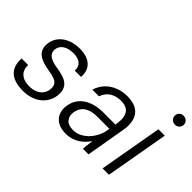

<svg xmlns="http://www.w3.org/2000/svg" viewBox="-104 -1106 1490 1490"><g transform="rotate(45 640.5 -361.0)"><path d="M210 12Q145 12 102.5 -8Q60 -28 41.5 -67Q23 -106 27 -159H99Q97 -127 109.5 -102Q122 -77 150 -62.5Q178 -48 221 -48Q258 -48 286.5 -60Q315 -72 332 -93.5Q349 -115 353 -142Q358 -176 347 -195.5Q336 -215 309 -225.5Q282 -236 240 -242Q201 -248 170 -259Q139 -270 119 -287Q99 -304 91 -329.5Q83 -355 88 -390Q95 -432 122 -464.5Q149 -497 193 -515Q237 -533 294 -533Q373 -533 416 -494.5Q459 -456 454 -384H385Q388 -425 362 -449Q336 -473 283 -473Q229 -473 197 -451.5Q165 -430 160 -395Q157 -372 166 -353.5Q175 -335 201 -322Q227 -309 272 -302Q311 -296 342.5 -286.5Q374 -277 394.5 -259.5Q415 -242 423.5 -215.5Q432 -189 427 -149Q419 -100 389.5 -63.5Q360 -27 314 -7.5Q268 12 210 12Z M681 12Q623 12 588.5 -10Q554 -32 540.5 -67.5Q527 -103 533 -144Q541 -199 573 -236Q605 -273 655.5 -292Q706 -311 769 -311H904Q914 -365 907 -400.5Q900 -436 875 -454.5Q850 -473 804 -473Q752 -473 714 -449Q676 -425 659 -376H586Q602 -428 636.5 -463Q671 -498 717 -515.5Q763 -533 813 -533Q883 -533 922.5 -506.5Q962 -480 974.5 -433Q987 -386 976 -324L920 0H858L868 -94Q855 -74 837 -55Q819 -36 796 -21Q773 -6 744.5 3Q716 12 681 12ZM700 -48Q737 -48 768.5 -63.5Q800 -79 825 -105Q850 -131 867 -163Q884 -195 890 -229L894 -255H764Q713 -255 680 -241.5Q647 -228 629.5 -204Q612 -180 607 -148Q601 -104 624.5 -76Q648 -48 700 -48Z M1074 0 1166 -521H1236L1144 0ZM1231 -637Q1210 -637 1195.5 -651Q1181 -665 1181 -686Q1181 -707 1195 -720.5Q1209 -734 1230 -734Q1251 -734 1265.5 -720.5Q1280 -707 1281 -686Q1281 -665 1266.5 -651Q1252 -637 1231 -637Z"/></g></svg>

Font: DM Sans 10pt Light
Style: Italic
Weight: 300
Italic angle: -10°
Version: Version 4.004;gftools[0.9.30]